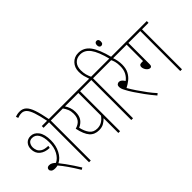

<svg xmlns="http://www.w3.org/2000/svg" viewBox="-75 -1454 2024 2024"><g transform="rotate(-45 937.0 -442.0)"><path d="M95 -206Q62 -206 48.5 -218Q35 -230 35 -245Q35 -260 45 -268Q55 -276 70 -276Q92 -276 108 -266.5Q124 -257 140 -242Q185 -263 214.5 -317Q244 -371 244 -447Q244 -522 219 -564Q194 -606 147 -606Q114 -606 98 -583.5Q82 -561 82 -529Q82 -510 91 -486Q100 -462 127.5 -444.5Q155 -427 210 -426L205 -400Q137 -402 96 -436Q55 -470 55 -531Q55 -575 80.5 -603.5Q106 -632 150 -632Q201 -632 236 -585.5Q271 -539 271 -446Q271 -369 239 -307.5Q207 -246 156 -221Q177 -196 202.5 -160.5Q228 -125 254 -86Q280 -47 302 -11L280 2Q239 -66 202 -119.5Q165 -173 132 -211Q114 -206 95 -206ZM417 -596V0H391V-596H309V-622H514V-596Z M389 -615Q370 -711 351 -767Q332 -823 309 -846.5Q286 -870 255 -870Q237 -870 221.5 -866.5Q206 -863 194 -858L185 -884Q198 -889 214.5 -892.5Q231 -896 252 -896Q295 -896 324 -869.5Q353 -843 374 -781.5Q395 -720 415 -615Z M951 -622V-596H854V0H828V-220Q808 -198 778.5 -180.5Q749 -163 706 -163Q640 -163 601.5 -206.5Q563 -250 542 -349Q593 -364 616 -394.5Q639 -425 639 -477Q639 -513 627.5 -541.5Q616 -570 597 -596H501V-622ZM575 -331Q590 -265 620 -227Q650 -189 705 -189Q743 -189 773 -206.5Q803 -224 828 -258V-596H628Q644 -573 655 -542.5Q666 -512 666 -476Q666 -416 641 -382Q616 -348 575 -331Z M1021 -596H938V-622H1015Q1004 -652 996 -682.5Q988 -713 988 -751Q988 -814 1027 -855Q1066 -896 1125 -896Q1206 -896 1256.5 -829Q1307 -762 1344 -615H1317Q1283 -750 1238.5 -810Q1194 -870 1129 -870Q1076 -870 1045.5 -837Q1015 -804 1015 -747Q1015 -709 1023 -679.5Q1031 -650 1044 -622H1144V-596H1047V0H1021ZM1322 -813Q1322 -832 1330.5 -841Q1339 -850 1351 -850Q1380 -850 1380 -813Q1380 -793 1371.5 -784.5Q1363 -776 1350 -776Q1339 -776 1330.5 -785Q1322 -794 1322 -813Z M1418 -4 1398 12Q1352 -42 1312.5 -96Q1273 -150 1243.5 -195Q1214 -240 1199 -270Q1185 -295 1180.5 -310Q1176 -325 1176 -340Q1176 -358 1187 -367.5Q1198 -377 1212 -377Q1228 -377 1241.5 -366.5Q1255 -356 1270 -333Q1301 -355 1321 -392.5Q1341 -430 1341 -484Q1341 -526 1333.5 -553Q1326 -580 1317 -596H1131V-622H1453V-596H1346Q1355 -575 1361 -543Q1367 -511 1367 -482Q1367 -423 1346 -383.5Q1325 -344 1292.5 -318Q1260 -292 1224 -274Q1250 -229 1282.5 -181Q1315 -133 1349.5 -87Q1384 -41 1418 -4Z M1574 -596V-278Q1574 -260 1567.5 -252.5Q1561 -245 1551 -245Q1535 -245 1521 -257Q1507 -269 1498.5 -286.5Q1490 -304 1490 -321Q1490 -335 1498.5 -343.5Q1507 -352 1528 -352H1548V-596H1440V-622H1874V-596H1777V0H1751V-596Z"/></g></svg>

Font: Noto Sans Devanagari UI Condensed Thin
Style: Regular
Weight: 100
Width: 3
Designer: Jelle Bosma - Monotype Design Team
Foundry: Monotype Imaging Inc.
Version: Version 2.004; ttfautohint (v1.8.4.7-5d5b)